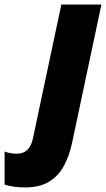

<svg xmlns="http://www.w3.org/2000/svg" viewBox="-147 -573 460 833"><path d="M-39.1 240.2Q-61.5 240.2 -85 237.1Q-108.4 233.9 -127 228V84.5Q-113.3 89.8 -99.1 91.8Q-85 93.8 -74.7 93.8Q-55.7 93.8 -41.7 86.7Q-27.8 79.6 -18.1 64.2Q-8.3 48.8 -3.4 23.9L119.1 -553.2H293L166 45.4Q154.3 101.6 130.9 145.5Q107.4 189.5 66.7 214.8Q25.9 240.2 -39.1 240.2Z"/></svg>

Font: Open Sans SemiCondensed ExtraBold
Style: Italic
Weight: 800
Width: 4
Italic angle: -12°
Designer: Monotype Design Team
Foundry: Monotype Imaging Inc.
Version: Version 3.003